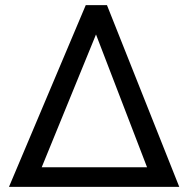

<svg xmlns="http://www.w3.org/2000/svg" viewBox="-20 -731 745 751"><path d="M315.4 -710.9H398.4L681.2 0H15.1ZM143.1 -76.7H555.2L355.5 -596.2Z"/></svg>

Font: Dirooz
Style: Regular
Weight: 400
Foundry: DejaVu fonts team - Redesigned by Saber Rastikerdar
Version: Version 0.2.1